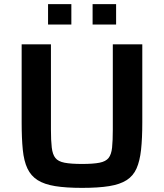

<svg xmlns="http://www.w3.org/2000/svg" viewBox="-20 -903 795 931"><path d="M378 8Q300 8 247.5 -0.5Q195 -9 162.5 -29.5Q130 -50 113 -86Q96 -122 90.5 -177Q85 -232 85 -309V-688H227V-275Q227 -221 231 -187.5Q235 -154 248.5 -137Q262 -120 293 -114Q324 -108 378 -108Q432 -108 462.5 -114Q493 -120 506.5 -137Q520 -154 523.5 -187.5Q527 -221 527 -275V-688H670V-309Q670 -232 664 -177Q658 -122 642 -86Q626 -50 594 -29.5Q562 -9 509.5 -0.5Q457 8 378 8ZM213 -784V-883H326V-784ZM429 -784V-883H543V-784Z"/></svg>

Font: Saira SemiExpanded SemiBold
Style: Regular
Weight: 600
Width: 6
Designer: Hector Gatti with collaboration of the Omnibus-Type team
Foundry: Omnibus-Type
Version: Version 1.101